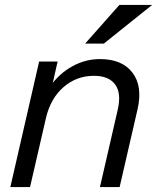

<svg xmlns="http://www.w3.org/2000/svg" viewBox="-20 -760 639 780"><path d="M22 0 139 -510H214L187 -390H192L102 0ZM386 0 458 -313Q474 -381 448 -416.5Q422 -452 362 -452Q291 -452 238.5 -406.5Q186 -361 167 -282L182 -407Q220 -461 273.5 -490.5Q327 -520 386 -520Q476 -520 518 -465Q560 -410 539 -317L466 0ZM402 -583H326L465 -740H598Z"/></svg>

Font: Instrument Sans
Style: Italic
Weight: 400
Italic angle: -13°
Designer: Rodrigo Fuenzalida
Foundry: fragTYPE
Version: Version 1.000;gftools[0.9.28]